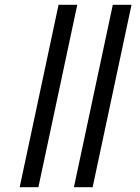

<svg xmlns="http://www.w3.org/2000/svg" viewBox="-20 -780 582 800"><path d="M62 0 224 -760H302L140 0ZM288 0 450 -760H528L366 0Z"/></svg>

Font: Manna Sans
Style: Italic
Weight: 400
Italic angle: -12°
Designer: Monotype Design Team
Foundry: Monotype Imaging Inc.
Version: Version 2.001.1; ttfautohint (v1.8.2)